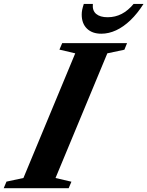

<svg xmlns="http://www.w3.org/2000/svg" viewBox="-84 -988 774 1008"><path d="M-64.5 0 -50 -34.5 39 -53.5 311 -708 228 -727.5 242.5 -761.5H583L569 -727L479.5 -708L207.5 -53.5L291 -34L276.5 0ZM448 -811Q400 -811 372.5 -837.8Q345 -864.5 345 -911.5Q345 -924.5 347.5 -936.8Q350 -949 356 -967.5H403.5Q400 -932.5 420.8 -915Q441.5 -897.5 481 -897.5Q521 -897.5 554.8 -915Q588.5 -932.5 617.5 -967.5H669.5Q637.5 -917 601 -882Q564.5 -847 525.8 -829Q487 -811 448 -811Z"/></svg>

Font: Libre Caslon Text
Style: Italic
Weight: 400
Italic angle: -22.583°
Designer: Pablo Impallari, Rodrigo Fuenzalida, Katja Schimmel
Foundry: Pablo Impallari, Rodrigo Fuenzalida
Version: Version 2.000